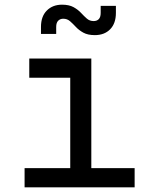

<svg xmlns="http://www.w3.org/2000/svg" viewBox="-20 -800 640 820"><path d="M85 0V-82H280V-468H105V-550H370V-82H555V0ZM385 -650Q355 -650 336 -660.5Q317 -671 304 -685Q291 -699 279 -709.5Q267 -720 250 -720Q237 -720 228.5 -711.5Q220 -703 220 -685V-655H155V-685Q155 -730 180 -755Q205 -780 245 -780Q275 -780 294 -769.5Q313 -759 326 -745Q339 -731 351 -720.5Q363 -710 380 -710Q394 -710 402 -718.5Q410 -727 410 -745V-775H475V-745Q475 -700 450.5 -675Q426 -650 385 -650Z"/></svg>

Font: JetBrains Mono
Style: Regular
Weight: 400
Monospace: yes
Designer: Philipp Nurullin, Konstantin Bulenkov
Foundry: JetBrains
Version: Version 2.305